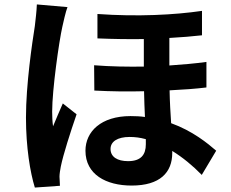

<svg xmlns="http://www.w3.org/2000/svg" viewBox="-20 -801 1040 865"><path d="M146 -781C145 -750 140 -711 137 -684C125 -608 97 -421 97 -271C97 -137 116 -24 137 44L250 36C249 22 249 5 248 -5C248 -16 251 -37 254 -51C265 -105 297 -205 325 -286L263 -335C249 -303 233 -266 219 -232C216 -251 215 -279 215 -298C215 -397 246 -615 261 -681C265 -699 276 -749 284 -769ZM637 -151C637 -104 615 -75 557 -75C509 -75 478 -94 478 -130C478 -163 509 -184 564 -184C588 -184 612 -181 637 -174ZM910 -522C859 -515 802 -510 743 -506V-630C797 -633 847 -637 890 -642V-752C767 -734 599 -725 419 -738V-628C492 -625 562 -624 628 -625V-501C556 -500 481 -501 404 -507L405 -393C481 -389 556 -388 629 -390C630 -351 631 -311 633 -274C612 -277 591 -278 568 -278C435 -278 365 -208 365 -122C365 -15 458 35 573 35C701 35 756 -24 756 -112V-121C803 -92 848 -55 889 -13L954 -122C916 -155 848 -211 751 -246C748 -291 745 -341 744 -394C805 -397 862 -401 910 -407Z"/></svg>

Font: Noto Sans Japanese Bold
Style: Bold
Weight: 700
Designer: Ryoko NISHIZUKA (kana & ideographs); Paul D. Hunt (Latin, Greek & Cyrillic); Wenlong ZHANG (bopomofo); Sandoll Communica
Foundry: Adobe Systems Incorporated
Version: Version 1.000;PS 1;hotconv 1.0.78;makeotf.lib2.5.61930